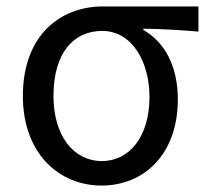

<svg xmlns="http://www.w3.org/2000/svg" viewBox="-20 -563 650 596"><path d="M295 13C428 13 532 -85 532 -254C532 -357 492 -432 425 -470V-474C485 -473 535 -470 596 -465V-543H299C170 -543 51 -456 51 -265C51 -86 164 13 295 13ZM296 -63C209 -63 146 -141 146 -265C146 -402 211 -467 297 -467C391 -467 444 -370 444 -262C444 -139 382 -63 296 -63Z"/></svg>

Font: Kinto Sans
Style: Regular
Weight: 400
Designer: Authors: Ryoko NISHIZUKA  (kana & ideographs); Paul D. Hunt (Latin, Greek & Cyrillic); Wenlong ZHANG  (bopomofo); Sandol
Foundry: Adobe Systems Incorporated, ookami Inc.
Version: Version 0.001